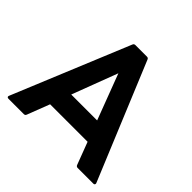

<svg xmlns="http://www.w3.org/2000/svg" viewBox="-190 -958 1195 1195"><g transform="rotate(45 407.5 -360.5)"><path d="M35 37H169C177 37 182 34 185 26L242 -122H572L628 26C631 34 637 37 644 37H781C789 37 793 33 793 27C793 25 793 23 792 21L474 -747C471 -755 466 -758 458 -758H357C350 -758 344 -755 341 -747L24 21C19 31 25 37 35 37ZM292 -258 406 -559 520 -258Z"/></g></svg>

Font: LINE Seed JP App_OTF Bold
Style: Regular
Weight: 700
Designer: LINE & Fontrix & Fontworks
Version: Version 1.009